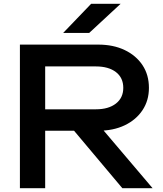

<svg xmlns="http://www.w3.org/2000/svg" viewBox="-20 -983 851 1003"><path d="M176 -412H481Q547 -412 585.5 -442Q624 -472 624 -524Q624 -577 585.5 -606.5Q547 -636 481 -636H157L216 -710V0H84V-750H493Q572 -750 631.5 -721.5Q691 -693 724.5 -642.5Q758 -592 758 -524Q758 -458 724.5 -407.5Q691 -357 631.5 -328.5Q572 -300 493 -300H176ZM324 -351H479L777 0H619ZM456 -963H610L446 -811H310Z"/></svg>

Font: Bounded
Style: Regular
Weight: 400
Designer: Vlad Churkin
Version: Version 1.0